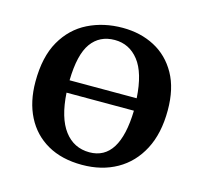

<svg xmlns="http://www.w3.org/2000/svg" viewBox="-84 -618 766 724"><g transform="rotate(15 299.0 -255.5)"><path d="M294 14Q215 14 159 -18Q103 -50 73.5 -108Q44 -166 44 -244Q44 -341 79.5 -403Q115 -465 175.5 -495Q236 -525 310 -525Q380 -525 435 -496Q490 -467 522 -410Q554 -353 554 -268Q554 -178 521 -115Q488 -52 429.5 -19Q371 14 294 14ZM167 -282H429Q423 -380 386.5 -426.5Q350 -473 293 -473Q234 -473 201.5 -428Q169 -383 167 -282ZM309 -39Q426 -39 431 -234H168Q174 -137 211 -88Q248 -39 309 -39Z"/></g></svg>

Font: Literata 36pt Medium
Style: Regular
Weight: 500
Designer: Latin by Veronika Burian and Jose Scaglione. Greek by Irene Vlachou. Cyrillic by Vera Evstafieva.
Foundry: TypeTogether
Version: Version 3.002